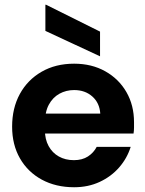

<svg xmlns="http://www.w3.org/2000/svg" viewBox="-20 -776 610 808"><path d="M292 12Q215 12 156 -20Q97 -52 64 -109.5Q31 -167 31 -243Q31 -321 63.5 -380.5Q96 -440 155 -474Q214 -508 292 -508Q366 -508 423 -476Q480 -444 512 -388.5Q544 -333 544 -262Q544 -252 544 -239.5Q544 -227 542 -214H131V-298H402Q399 -343 368.5 -370Q338 -397 292 -397Q258 -397 230 -381.5Q202 -366 185.5 -335.5Q169 -305 169 -257V-228Q169 -190 184.5 -161.5Q200 -133 227.5 -117.5Q255 -102 291 -102Q326 -102 350 -117.5Q374 -133 387 -158H530Q515 -110 481.5 -71.5Q448 -33 399.5 -10.5Q351 12 292 12ZM401 -539 171 -646V-756H174L401 -643Z"/></svg>

Font: DM Sans 9pt 36pt ExtraBold
Style: Regular
Weight: 800
Version: Version 4.004;gftools[0.9.30]